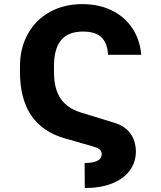

<svg xmlns="http://www.w3.org/2000/svg" viewBox="-20 -737 792 943"><path d="M479.5 20.5Q479.5 5.9 469.5 -2.7Q459.5 -11.2 433.6 -18.6L297.9 -57.6Q78.1 -120.6 78.1 -383.8V-411.1Q78.1 -500.5 116.7 -570.1Q155.3 -639.6 224.9 -678.2Q294.4 -716.8 383.8 -716.8Q464.8 -716.8 528.1 -686.3Q591.3 -655.8 629.2 -599.6Q667 -543.5 673.8 -467.8H510.7Q507.3 -526.9 477.5 -554.4Q447.8 -582 387.7 -582Q315.4 -582 280.3 -540Q245.1 -498 245.1 -412.1V-383.8Q245.1 -302.7 276.4 -254.9Q307.6 -207 374 -185.5L542 -133.8Q592.8 -118.7 619.6 -82.5Q646.5 -46.4 647.5 6.8Q647 61.5 616.2 102.1Q585.4 142.6 529.1 164.6Q472.7 186.5 396.5 186.5L395.5 63.5Q479.5 63.5 479.5 20.5Z"/></svg>

Font: Pretendard ExtraBold
Style: Regular
Weight: 800
Designer: Base glyphs from Inter by Rasmus Andersson; Hangeul glyphs from Noto Sans CJK(Source Han Sans) by Jang Soo-young and Kan
Foundry: Kil Hyung-jin
Version: Version 1.309